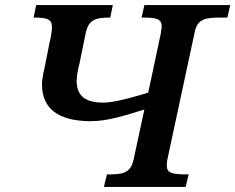

<svg xmlns="http://www.w3.org/2000/svg" viewBox="-20 -734 924 754"><path d="M721 -49H717C656 -49 635 -54 635 -84C635 -89 635 -98 638 -111L744 -605C755 -662 788 -665 850 -665H873L884 -714H547L536 -665H538C595 -665 615 -660 615 -630C615 -625 613 -616 612 -605L562 -370C449 -336 410 -331 386 -331C318 -331 281 -355 281 -417C281 -437 289 -475 292 -484L316 -601C327 -657 354 -665 413 -665L423 -714H122L112 -665H111C166 -665 184 -659 184 -627C184 -610 179 -584 174 -564L158 -482C154 -463 145 -431 145 -402C145 -309 207 -259 334 -258C404 -258 472 -281 547 -304L505 -109C493 -52 461 -49 399 -49H400L388 0H709Z"/></svg>

Font: Noto Serif Semi
Style: Italic
Weight: 600
Italic angle: -12°
Designer: Monotype Design Team
Foundry: Monotype Imaging Inc.
Version: Version 1.901